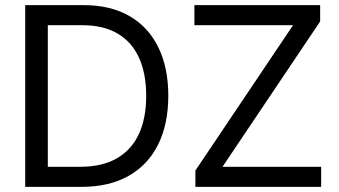

<svg xmlns="http://www.w3.org/2000/svg" viewBox="-20 -727 1320 747"><path d="M127 0V-78.1H292Q377.9 -78.1 435.1 -111.3Q492.2 -144.5 520.5 -206.1Q548.8 -267.6 548.8 -354.5Q548.8 -440.4 521 -502Q493.2 -563.5 438 -596.2Q382.8 -628.9 300.8 -628.9H123V-707H306.6Q409.2 -707 482.9 -665Q556.6 -623 595.7 -543.5Q634.8 -463.9 634.8 -354.5Q634.8 -244.1 595.2 -164.6Q555.7 -85 480 -42.5Q404.3 0 297.9 0ZM166 0H78.1V-707H166ZM740.2 -63.5 1120.1 -628.9H736.3V-707H1225.6V-643.6L845.7 -78.1H1229.5V0H740.2Z"/></svg>

Font: WEMIX Pretendard Variable
Style: Regular
Weight: 400
Designer: Base glyphs from Inter by Rasmus Andersson; Hangeul glyphs from Noto Sans CJK(Source Han Sans) by Jang Soo-young and Kan
Foundry: Kil Hyung-jin
Version: Version 1.000;Glyphs 3.2 (3208)